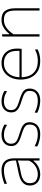

<svg xmlns="http://www.w3.org/2000/svg" viewBox="976 -1520 553 2545"><g transform="rotate(-90 1252.5 -247.5)"><path d="M217 9Q169 9 135.2 -8.2Q101.5 -25.5 83.8 -56Q66 -86.5 66 -127Q66 -166 80.8 -192.2Q95.5 -218.5 119.2 -235Q143 -251.5 170.5 -261Q198 -270.5 224 -276L397 -312Q399.5 -381 381.8 -415.2Q364 -449.5 333.2 -460.8Q302.5 -472 266 -472Q249 -472 229.8 -470Q210.5 -468 189.2 -463.5Q168 -459 143.2 -451.2Q118.5 -443.5 90 -432L87 -465Q105 -473 126.8 -480Q148.5 -487 172.2 -492.5Q196 -498 220 -501Q244 -504 266 -504Q314.5 -504 350.5 -487Q386.5 -470 406.2 -433.5Q426 -397 426 -339Q426 -316.5 426 -281Q426 -245.5 426 -211V-137Q426 -107 426 -73.5Q426 -40 426 0H397V-80H391Q374 -56 347.2 -35.8Q320.5 -15.5 287 -3.2Q253.5 9 217 9ZM217 -23Q249.5 -23 283.2 -34.8Q317 -46.5 346.5 -72.5Q376 -98.5 396 -141L397 -289Q387.5 -284.5 371.5 -279Q355.5 -273.5 324 -266Q292.5 -258.5 236 -248Q198.5 -241 167 -227.8Q135.5 -214.5 116.2 -190.5Q97 -166.5 97 -128Q97 -71 130.8 -47Q164.5 -23 217 -23Z M745 9Q717.5 9 687.8 3.8Q658 -1.5 630.8 -10.5Q603.5 -19.5 583 -31L588 -65Q611 -52 636.5 -42.5Q662 -33 689.2 -28Q716.5 -23 745 -23Q780 -23 809.2 -32.5Q838.5 -42 856.2 -65.8Q874 -89.5 874 -133Q874 -161.5 860.2 -179.5Q846.5 -197.5 814 -211.8Q781.5 -226 726 -243Q690.5 -254 659.2 -269Q628 -284 608.5 -309Q589 -334 589 -375Q589 -432 628.5 -468Q668 -504 736 -504Q762 -504 787 -498.8Q812 -493.5 834.2 -484.8Q856.5 -476 874 -465L870 -430Q844.5 -446.5 821 -455.8Q797.5 -465 776.2 -468.5Q755 -472 736 -472Q713.5 -472 686.5 -465Q659.5 -458 639.8 -437Q620 -416 620 -374Q620 -345.5 632.8 -327Q645.5 -308.5 673.2 -295Q701 -281.5 746 -268Q792 -254 828 -238.8Q864 -223.5 884.5 -198.5Q905 -173.5 905 -130Q905 -93 888.2 -61.2Q871.5 -29.5 836.2 -10.2Q801 9 745 9Z M1191 9Q1163.5 9 1133.8 3.8Q1104 -1.5 1076.8 -10.5Q1049.5 -19.5 1029 -31L1034 -65Q1057 -52 1082.5 -42.5Q1108 -33 1135.2 -28Q1162.5 -23 1191 -23Q1226 -23 1255.2 -32.5Q1284.5 -42 1302.2 -65.8Q1320 -89.5 1320 -133Q1320 -161.5 1306.2 -179.5Q1292.5 -197.5 1260 -211.8Q1227.5 -226 1172 -243Q1136.5 -254 1105.2 -269Q1074 -284 1054.5 -309Q1035 -334 1035 -375Q1035 -432 1074.5 -468Q1114 -504 1182 -504Q1208 -504 1233 -498.8Q1258 -493.5 1280.2 -484.8Q1302.5 -476 1320 -465L1316 -430Q1290.5 -446.5 1267 -455.8Q1243.5 -465 1222.2 -468.5Q1201 -472 1182 -472Q1159.5 -472 1132.5 -465Q1105.5 -458 1085.8 -437Q1066 -416 1066 -374Q1066 -345.5 1078.8 -327Q1091.5 -308.5 1119.2 -295Q1147 -281.5 1192 -268Q1238 -254 1274 -238.8Q1310 -223.5 1330.5 -198.5Q1351 -173.5 1351 -130Q1351 -93 1334.2 -61.2Q1317.5 -29.5 1282.2 -10.2Q1247 9 1191 9Z M1717 9Q1634 9 1579.2 -24.8Q1524.5 -58.5 1497.2 -117.2Q1470 -176 1470 -251Q1470 -324.5 1497.8 -381.8Q1525.5 -439 1575 -471.5Q1624.5 -504 1690 -504Q1748.5 -504 1791.5 -479.2Q1834.5 -454.5 1857.8 -408.2Q1881 -362 1881 -297Q1881 -280 1880.2 -265.8Q1879.5 -251.5 1877 -237L1850 -264Q1851 -272.5 1851 -280Q1851 -287.5 1851 -295Q1851 -386 1807 -429Q1763 -472 1691 -472Q1630 -472 1587.5 -443.5Q1545 -415 1523 -365Q1501 -315 1501 -251V-249Q1501 -180 1524.5 -129.2Q1548 -78.5 1595.8 -50.8Q1643.5 -23 1717 -23Q1743.5 -23 1769.5 -27Q1795.5 -31 1820.2 -39.2Q1845 -47.5 1868 -61L1871 -27Q1852 -15.5 1827.5 -7.5Q1803 0.5 1774.8 4.8Q1746.5 9 1717 9ZM1486 -237V-266H1855L1877 -263V-237Z M2041 0Q2041 -56.5 2041 -108.5Q2041 -160.5 2041 -221V-271Q2041 -324.5 2041 -381.5Q2041 -438.5 2041 -494L2071 -497V-401H2077Q2092 -422 2117.8 -446Q2143.5 -470 2179.8 -487Q2216 -504 2263 -504Q2345.5 -504 2380.2 -457.8Q2415 -411.5 2415 -326Q2415 -294 2415 -271.8Q2415 -249.5 2415 -221Q2415 -163.5 2415 -110Q2415 -56.5 2415 0H2385Q2385 -56.5 2385 -110Q2385 -163.5 2385 -221V-326Q2385 -398 2358.5 -435Q2332 -472 2262 -472Q2219 -472 2184.2 -454.8Q2149.5 -437.5 2121.5 -408.8Q2093.5 -380 2071 -345V-221Q2071 -160.5 2071 -108.5Q2071 -56.5 2071 0Z"/></g></svg>

Font: Commissioner Thin Thin
Style: Regular
Weight: 250
Version: Version 1.000